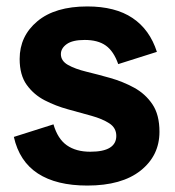

<svg xmlns="http://www.w3.org/2000/svg" viewBox="-20 -563 544 596"><path d="M251 13Q155 13 97.5 -24.5Q40 -62 23 -138L146 -177Q159 -132 187.5 -112Q216 -92 260 -92Q301 -92 321 -104.5Q341 -117 341 -141Q341 -166 319.5 -180Q298 -194 264 -203.5Q230 -213 191.5 -223.5Q153 -234 119 -251.5Q85 -269 63 -299.5Q41 -330 41 -380Q41 -451 96 -497Q151 -543 251 -543Q338 -543 391.5 -507Q445 -471 467 -402L347 -364Q333 -404 308.5 -421.5Q284 -439 243 -439Q205 -439 187 -426Q169 -413 169 -395Q169 -374 191 -361.5Q213 -349 248 -340.5Q283 -332 322 -321Q361 -310 396 -291Q431 -272 453 -239.5Q475 -207 475 -154Q475 -80 416.5 -33.5Q358 13 251 13Z"/></svg>

Font: Radio Canada Big SemiBold
Style: Regular
Weight: 600
Designer: Étienne Aubert Bonn
Foundry: Coppers and Brasses
Version: Version 1.001